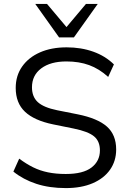

<svg xmlns="http://www.w3.org/2000/svg" viewBox="-20 -957 663 986"><path d="M318.2 8.9Q233.2 8.9 166.2 -13.1Q99.2 -35.1 48.7 -75.8L78.6 -142.3Q114.2 -115.7 149.6 -98.1Q185 -80.5 226.3 -72Q267.5 -63.5 317.6 -63.5Q406.7 -63.5 449.9 -96.7Q493.1 -129.9 493.1 -184.6Q493.1 -231.7 463 -256.7Q433 -281.8 358.2 -296.9L252.7 -318.3Q155.7 -338.3 108.2 -383.2Q60.7 -428.1 60.7 -505.5Q60.7 -568.3 93.6 -615.2Q126.5 -662.1 185.2 -688Q244 -713.9 322.2 -713.9Q396.6 -713.9 459 -691.6Q521.4 -669.3 565 -626.2L535.6 -562Q489.4 -603.8 437.9 -622.6Q386.3 -641.5 321.2 -641.5Q239.1 -641.5 191.6 -605.7Q144.2 -570 144.2 -508.8Q144.2 -460.1 174.2 -432.5Q204.3 -405 273.4 -390.9L379 -369.9Q481.1 -349.4 528.9 -307.1Q576.6 -264.7 576.6 -189.3Q576.6 -130.6 545.3 -85.7Q513.9 -40.9 455.9 -16Q397.9 8.9 318.2 8.9ZM283.4 -765 161 -936.9H221.4L321.5 -818L421.5 -936.9H482L359.6 -765Z"/></svg>

Font: Mulish ExtraLight
Style: Regular
Weight: 200
Designer: Vernon Adams
Foundry: Vernon Adams
Version: Version 3.603